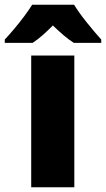

<svg xmlns="http://www.w3.org/2000/svg" viewBox="-70 -837 445 806"><path d="M242 -51H61V-604H242ZM241 -817Q262 -783 294.5 -742.5Q327 -702 355 -671V-657H240Q218 -671 197 -689Q176 -707 152 -730Q128 -706 108 -688.5Q88 -671 67 -657H-50V-671Q-33 -689 -11 -715Q11 -741 31.5 -768.5Q52 -796 65 -817Z"/></svg>

Font: Noto Sans Tamil UI SemiCondensed Black
Style: Regular
Weight: 900
Width: 4
Designer: Jelle Bosma - Monotype Design Team
Foundry: Monotype Imaging Inc.
Version: Version 2.004; ttfautohint (v1.8.4.7-5d5b)